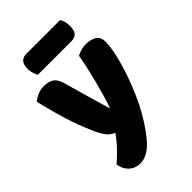

<svg xmlns="http://www.w3.org/2000/svg" viewBox="-259 -786 1069 1069"><g transform="rotate(-45 275.5 -251.5)"><path d="M128 -124Q117 -149 104.5 -180Q92 -211 78.5 -251Q65 -291 50.5 -342.5Q36 -394 20 -461Q34 -475 57.5 -485.5Q81 -496 109 -496Q144 -496 167 -481.5Q190 -467 201 -427Q221 -357 240.5 -288.5Q260 -220 280 -152H284Q296 -186 307.5 -226Q319 -266 330 -308.5Q341 -351 350.5 -393.5Q360 -436 367 -477Q384 -486 402 -491Q420 -496 440 -496Q475 -496 501 -481Q527 -466 527 -429Q527 -389 514.5 -333.5Q502 -278 482 -218.5Q462 -159 437 -102Q412 -45 387 -2Q330 96 282.5 142.5Q235 189 186 189Q146 189 119 164Q92 139 87 99Q119 72 151 38Q183 4 207 -31Q190 -36 170.5 -54.5Q151 -73 128 -124ZM129 -564Q124 -575 118.5 -591.5Q113 -608 113 -626Q113 -663 128 -677.5Q143 -692 168 -692H433Q441 -681 445 -664.5Q449 -648 449 -630Q449 -593 434.5 -578.5Q420 -564 395 -564Z"/></g></svg>

Font: Baloo 2 ExtraBold
Style: Regular
Weight: 800
Designer: Sarang Kulkarni and Ek Type
Foundry: Ek Type
Version: Version 1.640;hotconv 1.0.111;makeotfexe 2.5.65597; ttfautoh